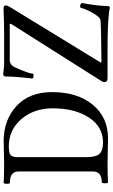

<svg xmlns="http://www.w3.org/2000/svg" viewBox="233 -942 724 1231"><g transform="rotate(-90 595.5 -327.0)"><path d="M1165 15Q1153 12 1136 10Q1054 0 885 0H709Q684 0 684 -19Q684 -29 690 -38L1059 -621L1055 -627H823Q799 -627 782 -600Q766 -567 753 -532Q741 -503 738 -478Q736 -473 721 -475Q706 -477 707 -483Q720 -591 720 -651Q720 -669 736 -669Q784 -663 790 -663H998Q1068 -663 1155 -667Q1176 -667 1176 -654Q1176 -644 1168 -630L810 -45L812 -39Q1034 -41 1080 -45Q1104 -47 1138 -114Q1154 -146 1161 -172Q1163 -176 1170.5 -176Q1178 -176 1185 -171.5Q1192 -167 1191 -162Q1172 -61 1172 -3Q1172 12 1165 15ZM42 3Q35 3 35.5 -17Q36 -37 42 -37Q111 -37 111 -94V-572Q111 -626 39 -626Q32 -626 32 -646Q32 -666 39 -666Q98 -663 158 -663Q182 -663 231.5 -664.5Q281 -666 306 -666Q441 -666 530.5 -584Q620 -502 620 -355Q620 -194 539.5 -95.5Q459 3 324 3Q297 3 241.5 1.5Q186 0 158 0Q99 0 42 3ZM297 -29Q398 -29 457 -119.5Q516 -210 516 -351Q516 -472 447 -552.5Q378 -633 272 -633Q231 -633 217 -622Q203 -611 203 -577V-135Q203 -76 223.5 -52.5Q244 -29 297 -29Z"/></g></svg>

Font: Junicode Cond Medium
Style: Regular
Weight: 500
Width: 3
Designer: Peter S. Baker
Version: Version 2.201